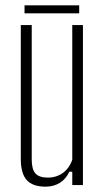

<svg xmlns="http://www.w3.org/2000/svg" viewBox="-20 -694 393 720"><path d="M151 6Q102.5 6 80.2 -18.8Q58 -43.5 58 -98V-600H99V-95Q99 -59 113 -43.5Q127 -28 159 -28Q191.5 -28 215.8 -45.5Q240 -63 251 -95V-600H291V0H251V-50H240Q226.5 -21.5 203.5 -7.8Q180.5 6 151 6ZM72 -674H277V-644H72Z"/></svg>

Font: Big Shoulders Text SC Thin
Style: Regular
Weight: 100
Designer: Patric King
Foundry: XO Type Co
Version: Version 2.002